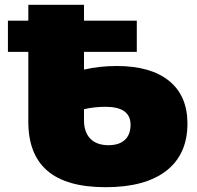

<svg xmlns="http://www.w3.org/2000/svg" viewBox="-20 -762 820 800"><path d="M761 -247Q761 -119 673 -50.5Q585 18 420 18Q258 18 178 -50Q98 -118 98 -255V-546H13V-676H98V-742H330V-676H550V-546H330V-472Q395 -487 466 -487Q608 -487 684.5 -425Q761 -363 761 -247ZM524 -242Q524 -317 420 -317Q372 -317 330 -307V-261Q330 -211 356.5 -184Q383 -157 432 -157Q476 -157 500 -179Q524 -201 524 -242Z"/></svg>

Font: Montserrat Alternates Black
Style: Regular
Weight: 900
Designer: Julieta Ulanovsky
Foundry: Julieta Ulanovsky
Version: Version 7.200